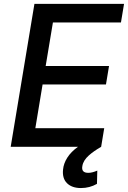

<svg xmlns="http://www.w3.org/2000/svg" viewBox="-20 -747 651 977"><path d="M34.4 0 155.2 -727.3H611.2L595.5 -632.8H249.3L212.4 -411.2H534.8L519.2 -317.1H196.7L159.8 -94.5H510.3L494.7 0Q474.8 11.7 460.4 21.7Q446 31.6 432 44Q418 56.5 409.6 70Q401.3 83.5 399.1 97.7Q392.4 132.5 429.3 132.5Q448.9 132.5 475.1 121.1L473.4 188.6Q436.1 209.9 392 209.9Q346.2 209.9 321.2 185.4Q296.2 160.9 300.8 116.1Q303.6 84.9 322.6 55Q341.6 25.2 376.8 0Z"/></svg>

Font: Karasuma Gothic
Style: Medium Italic
Weight: 500
Italic angle: 9.39998°
Designer: Rasmus Andersson / Ryoko Nishizuka
Foundry: Genbu
Version: Version 1.00